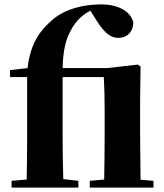

<svg xmlns="http://www.w3.org/2000/svg" viewBox="-20 -857 750 877"><path d="M454 0H681V-31L622 -36L620 -238V-393L622 -553L610 -562L469 -546H266C268 -630 282 -681 304 -719C326 -762 360 -792 393 -808L420 -765C455 -709 484 -684 520 -684C563 -684 588 -714 589 -753C578 -808 514 -837 444 -837C357 -837 276 -815 220 -767C167 -721 119 -664 106 -546L26 -537V-505H104V-238C104 -171 103 -104 102 -37L33 -31V0H338V-31L269 -39C267 -105 266 -172 266 -238V-505H454C457 -455 458 -417 458 -348V-238C458 -182 457 -96 456 -37L390 -31V0Z"/></svg>

Font: GenKiMin2 TW H
Style: Regular
Weight: 900
Version: Version 2.100;PS 2.1;hotconv 16.6.51;makeotf.lib2.5.65220 DE